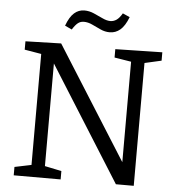

<svg xmlns="http://www.w3.org/2000/svg" viewBox="-59 -935 909 989"><g transform="rotate(5 396.0 -440.0)"><path d="M513.3 -693 756 -698V-654.7L655.7 -632L669.3 -651V0H577L192.7 -611L204.7 -611.7V-45.7L190.3 -64.3L291.3 -43.3V0H48.7V-43.3L149.7 -64.3L135.3 -45.7V-650.7L146 -633.3L48.7 -649.7V-693L233 -698L612.3 -96.7L600 -96V-651.3L614.3 -633.3L513.3 -649.7ZM281 -774.3 245 -791Q262 -837.3 285 -857.5Q308 -877.7 337.7 -877.7Q363 -877.7 387.3 -867Q411.7 -856.3 434 -845.7Q456.3 -835 475 -835Q492.3 -835 507 -845.2Q521.7 -855.3 536 -880L572.7 -863.7Q554.7 -817 530.8 -797Q507 -777 476.7 -777Q452 -777 428.8 -787.7Q405.7 -798.3 383.7 -808.8Q361.7 -819.3 339.7 -819.3Q322.3 -819.3 309 -808.7Q295.7 -798 281 -774.3Z"/></g></svg>

Font: Bitter Thin
Style: Regular
Weight: 100
Designer: Sol Matas, and Bitter project Authors
Foundry: Sol Matas
Version: Version 2.002